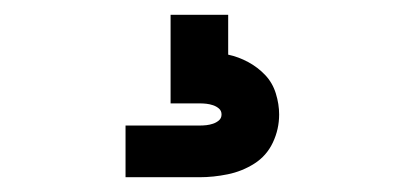

<svg xmlns="http://www.w3.org/2000/svg" viewBox="-20 -20 540 260"><path d="M150 220V150H250Q255 150 259.5 149.5Q264 149 268.5 147.5Q273 146 276.5 143Q280 140 280 135Q280 130 276.5 127Q273 124 268.5 122.5Q264 121 259.5 120.5Q255 120 250 120H211V0H289V54Q303 57 316 64Q329 71 339 81.5Q349 92 353.5 106.5Q358 121 358 135Q358 155 349.5 173Q341 191 324.5 201.5Q308 212 288.5 216Q269 220 250 220Z"/></svg>

Font: Iosevka Gothic
Style: Regular
Weight: 400
Monospace: yes
Designer: Belleve Invis
Foundry: Belleve Invis
Version: Version 15.5.1; ttfautohint (v1.8.4)